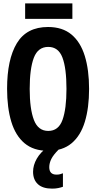

<svg xmlns="http://www.w3.org/2000/svg" viewBox="-20 -885 570 1138"><path d="M265 9Q179 9 125.5 -36Q72 -81 47 -163.5Q22 -246 22 -359Q22 -533 80 -629Q138 -725 265 -725Q350 -725 403.5 -680.5Q457 -636 482.5 -553.5Q508 -471 508 -358Q508 -246 483 -163.5Q458 -81 404.5 -36Q351 9 265 9ZM266 -109Q327 -109 350.5 -174.5Q374 -240 374 -358Q374 -481 350 -544Q326 -607 266 -607Q205 -607 180.5 -542.5Q156 -478 156 -358Q156 -239 181 -174Q206 -109 266 -109ZM289 233Q233 233 204.5 206.5Q176 180 176 133Q176 94 198 55.5Q220 17 265 -16L329 0Q296 33 284 57.5Q272 82 272 106Q272 150 315 150Q327 150 336.5 147.5Q346 145 353 142V222Q342 226 326 229.5Q310 233 289 233ZM129 -773V-865H409V-773Z"/></svg>

Font: Noto Sans Mono Condensed
Style: Bold
Weight: 700
Width: 3
Designer: Monotype Design Team
Foundry: Monotype Imaging Inc.
Version: Version 2.014